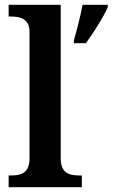

<svg xmlns="http://www.w3.org/2000/svg" viewBox="-20 -780 469 800"><path d="M16 0H321V-49H308C266 -49 233 -61 233 -120V-760H16V-711H28C62 -711 103 -703 103 -647V-120C103 -61 70 -49 28 -49H16ZM288 -613V-600H338C369 -643 411 -708 429 -750V-760H324C316 -715 300 -654 288 -613Z"/></svg>

Font: Noto Serif Ethiopic SemiBold
Style: Regular
Weight: 600
Designer: Monotype Design Team
Foundry: Monotype Imaging Inc.
Version: Version 2.102